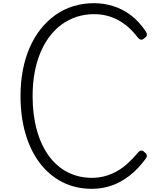

<svg xmlns="http://www.w3.org/2000/svg" viewBox="-20 -1168 990 1207"><path d="M558 19Q455 19 372.5 -23Q290 -65 231 -142Q172 -219 140.5 -326.5Q109 -434 109 -564Q109 -651 123.5 -727Q138 -803 166.5 -868.5Q195 -934 235.5 -985Q276 -1036 327.5 -1073Q379 -1110 440.5 -1129Q502 -1148 571 -1148Q632 -1148 690.5 -1130Q749 -1112 801 -1073.5Q853 -1035 896 -971Q905 -957 903.5 -947.5Q902 -938 888 -928Q877 -918 867.5 -918.5Q858 -919 847 -931Q792 -1004 723 -1041.5Q654 -1079 571 -1079Q514 -1079 463 -1062.5Q412 -1046 369 -1015Q326 -984 292 -939Q258 -894 234 -837Q210 -780 197.5 -711Q185 -642 185 -564Q185 -446 211.5 -350.5Q238 -255 287 -188Q336 -121 405 -85.5Q474 -50 558 -50Q600 -50 639 -60.5Q678 -71 714 -91Q750 -111 782.5 -140.5Q815 -170 846 -207Q857 -221 867.5 -221.5Q878 -222 890 -210Q902 -201 903 -191Q904 -181 895 -169Q847 -104 793 -62.5Q739 -21 680 -1Q621 19 558 19Z"/></svg>

Font: Playwrite CL Light
Style: Regular
Weight: 300
Designer: Veronika Burian, José Scaglione
Foundry: TypeTogether
Version: Version 1.002